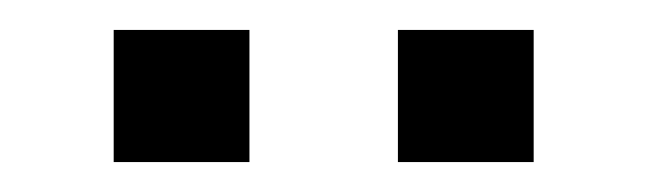

<svg xmlns="http://www.w3.org/2000/svg" viewBox="-20 -784 428 127"><path d="M333 -676.8H243.2V-764.2H333ZM145 -676.8H55.2V-764.2H145Z"/></svg>

Font: VL Oswald
Style: Light
Weight: 300
Designer: vernon adams
Foundry: vernon adams
Version: Version ; ttfautohint (v0.92.18-e454-dirty) -l 8 -r 50 -G 20